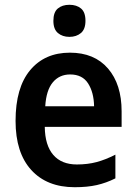

<svg xmlns="http://www.w3.org/2000/svg" viewBox="-20 -772 570 802"><path d="M272 -552Q374 -552 431 -486Q488 -420 488 -307V-242H167Q168 -165 202.5 -125Q237 -85 301 -85Q346 -85 383.5 -95Q421 -105 462 -126V-27Q424 -8 384.5 1Q345 10 292 10Q176 10 110.5 -62Q45 -134 45 -267Q45 -406 106 -479Q167 -552 272 -552ZM273 -461Q228 -461 200.5 -428Q173 -395 169 -328H373Q372 -386 348 -423.5Q324 -461 273 -461ZM270 -752Q300 -752 318.5 -736.5Q337 -721 337 -685Q337 -650 318 -634Q299 -618 270 -618Q241 -618 222 -634Q203 -650 203 -685Q203 -721 221.5 -736.5Q240 -752 270 -752Z"/></svg>

Font: Noto Sans Devanagari SemiCondensed SemiBold
Style: Regular
Weight: 600
Width: 4
Designer: Jelle Bosma - Monotype Design Team
Foundry: Monotype Imaging Inc.
Version: Version 2.004; ttfautohint (v1.8.4.7-5d5b)